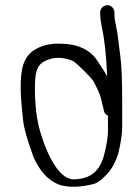

<svg xmlns="http://www.w3.org/2000/svg" viewBox="-20 -684 542 742"><path d="M367.2 -636.5V-627.5C367.2 -615.1 369.7 -598 374.5 -573.9C384 -531 390.6 -470 394.2 -388.8C382.9 -409.5 368.8 -430.4 356.2 -449.2C329.9 -490.8 279.7 -514.6 217.5 -515C173.6 -517.4 136.4 -508 105.5 -486.1C65.5 -453.4 60 -408.9 60 -342.1C60 -315.5 63.2 -273.9 69.6 -216.4C72.9 -187 86.2 -141.3 109.7 -76.1C133.9 -23.3 164.4 12.4 207.9 29.6C246.2 42.1 294.2 39.5 344.4 26.4C360.7 20.6 376.7 7.5 393.9 -11.8C412.1 -31 426.1 -57.1 436.6 -89.5L436.8 -90L436.9 -90.4C447 -131.9 452.2 -165.5 452.2 -191.6V-290.2C452.2 -373.2 449.9 -431.5 445.1 -466.1C440.4 -501.4 437.3 -526.7 435.6 -541.8C432.6 -569.6 422.2 -604.5 422.2 -627.5V-636.5C422.2 -651.5 409.7 -664 394.7 -664C379.7 -664 367.2 -651.5 367.2 -636.5ZM397.2 -176.5C397.2 -139.4 380.5 -73.3 375.7 -64.5L375.3 -63.8L375 -63C361.5 -27.7 332.8 9 263.4 9C224.9 9 175.2 -42.5 136.2 -172.5C122.1 -219.2 115 -275.3 115 -340.7C115 -396.1 119.7 -427 145.7 -443.6C158.7 -451.8 162.1 -451.6 179.4 -457.7C206.3 -463.2 234.6 -460.5 262.2 -448C274.4 -442.5 335.9 -381.1 342.5 -367.9C351.7 -349.6 365.4 -324.6 370.8 -300.9C374.5 -284.4 377.4 -272.9 379.6 -265.5L381.5 -255.6L381.6 -255.2C383.7 -247.6 387.1 -242 397.2 -237.2Z"/></svg>

Font: MewTooHand
Style: BdWide
Weight: 400
Designer: Mew Too, Robert Jablonski
Version: Version 0.77